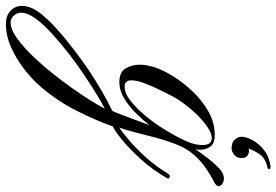

<svg xmlns="http://www.w3.org/2000/svg" viewBox="-293 -384 936 650"><g transform="rotate(90 175.0 -59.0)"><path d="M-70 389Q-96 389 -113 374Q-130 359 -130 334Q-130 322 -125 307.5Q-120 293 -109 278Q-89 250 -50.5 215.5Q-12 181 30 150Q76 115 118.5 88.5Q161 62 190.5 46.5Q220 31 225 29Q227 27 232.5 12.5Q238 -2 245 -20Q252 -38 257.5 -53.5Q263 -69 265 -74L274 -97Q256 -74 232.5 -50.5Q209 -27 182.5 -11Q156 5 128 5Q94 5 81.5 -16.5Q69 -38 69 -64Q69 -77 71.5 -89.5Q74 -102 77 -112Q86 -141 107.5 -176Q129 -211 160 -243.5Q191 -276 228.5 -297Q266 -318 306 -318Q336 -318 346.5 -303Q357 -288 357 -269Q357 -265 356.5 -261Q356 -257 355 -252Q366 -269 386.5 -295.5Q407 -322 426 -338Q440 -349 454 -349Q465 -349 472.5 -343.5Q480 -338 480 -331Q480 -324 470 -318Q439 -302 412 -282.5Q385 -263 364 -235Q348 -213 336 -181Q324 -149 315 -114.5Q306 -80 298 -48.5Q290 -17 282 5Q298 -5 326 -29Q354 -53 384.5 -87Q415 -121 437 -159Q441 -164 443 -165Q445 -166 447 -166Q450 -166 452.5 -163.5Q455 -161 454 -158Q426 -109 390 -69Q354 -29 323 -4Q292 21 278 27Q257 87 222.5 154.5Q188 222 134 282Q114 304 81.5 329Q49 354 10 371.5Q-29 389 -70 389ZM143 -13Q166 -13 191.5 -33Q217 -53 242.5 -84Q268 -115 289 -149Q310 -183 323.5 -212Q337 -241 339 -256Q340 -261 340.5 -266.5Q341 -272 341 -276Q341 -308 318 -308Q302 -308 281 -294Q260 -280 238.5 -258Q217 -236 198.5 -210.5Q180 -185 169 -161Q166 -155 154.5 -132Q143 -109 132.5 -82Q122 -55 122 -35Q122 -13 143 -13ZM-73 373Q-50 373 -18.5 350Q13 327 47.5 290Q82 253 115 210Q148 167 175 126Q202 85 218 54Q204 61 175 78.5Q146 96 109 120.5Q72 145 34.5 174Q-3 203 -35.5 232.5Q-68 262 -87.5 289Q-107 316 -107 338Q-107 348 -101 357Q-91 373 -73 373ZM352 -375Q333 -375 323 -385.5Q313 -396 313 -409Q313 -424 324 -445Q335 -466 357 -484Q379 -502 413 -507Q423 -507 423 -502Q423 -498 415 -496Q384 -489 371 -468.5Q358 -448 353 -432Q357 -434 361 -434Q369 -434 377 -428.5Q385 -423 385 -409Q385 -393 374 -384Q363 -375 352 -375Z"/></g></svg>

Font: Fleur De Leah
Style: Regular
Weight: 400
Designer: Robert E. Leuschke
Foundry: Robert E. Leuschke
Version: Version 1.010; ttfautohint (v1.8.3)